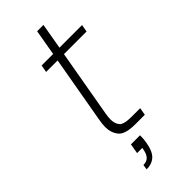

<svg xmlns="http://www.w3.org/2000/svg" viewBox="-281 -724 967 967"><g transform="rotate(-45 203.0 -240.0)"><path d="M238 -504 175 -145Q171 -122 171 -105Q171 -76 185.5 -58Q200 -40 256 -40H317L310 0H242Q171 0 148 -28Q125 -56 125 -97Q125 -119 130 -145L193 -504H111L118 -543H200L224 -681H269L245 -543H406L399 -504ZM220 56Q220 83 216 105Q207 158 183.5 179.5Q160 201 122 201L126 174Q150 174 163 160.5Q176 147 181 120L183 109H146L155 56Z"/></g></svg>

Font: Fz Poppins ExtLt
Style: Italic
Weight: 200
Italic angle: -10°
Designer: Ninad Kale (Devanagari), Jonny Pinhorn (Latin)
Foundry: Indian Type Foundry
Version: Vit hóa bi Vntype.Com & FontZin.Com